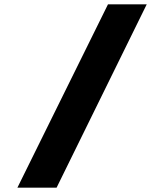

<svg xmlns="http://www.w3.org/2000/svg" viewBox="-20 -720 769 882"><path d="M60 142 476 -700H654L240 142Z"/></svg>

Font: Lexend Giga
Style: Bold
Weight: 700
Version: Version 1.007